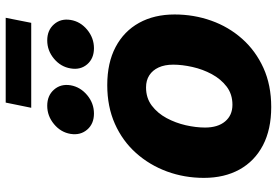

<svg xmlns="http://www.w3.org/2000/svg" viewBox="-164 -764 939 650"><g transform="rotate(-90 305.0 -438.5)"><path d="M268.1 10.7Q192.4 10.7 138.7 -17.3Q85 -45.4 56.6 -96.7Q28.3 -147.9 28.3 -217.3Q28.3 -283.2 50 -342.3Q71.8 -401.4 112.5 -447Q153.3 -492.7 211.4 -518.6Q269.5 -544.4 342.3 -544.4Q418 -544.4 471.4 -516.1Q524.9 -487.8 553.2 -436.5Q581.5 -385.3 581.5 -316.4Q581.5 -251 560.5 -192.1Q539.6 -133.3 499 -87.6Q458.5 -42 400.4 -15.6Q342.3 10.7 268.1 10.7ZM275.9 -120.6Q311.5 -120.6 337.2 -140.1Q362.8 -159.7 379.4 -190.4Q396 -221.2 403.8 -256.1Q411.6 -291 411.6 -320.8Q411.6 -350.1 402.1 -370.6Q392.6 -391.1 375.5 -402.1Q358.4 -413.1 334.5 -413.1Q298.8 -413.1 272.9 -393.6Q247.1 -374 230.7 -343.5Q214.4 -313 206.5 -278.6Q198.7 -244.1 198.7 -213.4Q198.7 -169.9 219.5 -145.3Q240.2 -120.6 275.9 -120.6ZM467.3 -589.4Q432.6 -589.4 412.8 -612.3Q393.1 -635.3 398.9 -668.5Q404.3 -701.7 431.6 -724.6Q459 -747.6 493.7 -747.6Q528.3 -747.6 548.3 -724.6Q568.4 -701.7 563 -668.5Q557.6 -635.3 529.8 -612.3Q502 -589.4 467.3 -589.4ZM246.1 -589.4Q211.4 -589.4 191.7 -612.3Q171.9 -635.3 177.2 -668.5Q182.6 -701.7 210.2 -724.6Q237.8 -747.6 272.5 -747.6Q307.1 -747.6 327.1 -724.6Q347.2 -701.7 341.8 -668.5Q335.9 -635.3 308.3 -612.3Q280.8 -589.4 246.1 -589.4ZM570.3 -888.2 553.2 -801.8H265.6L283.2 -888.2Z"/></g></svg>

Font: Inter 20pt ExtraBold
Style: Italic
Weight: 800
Italic angle: -9.3988°
Version: Version 4.001;git-66647c0bb